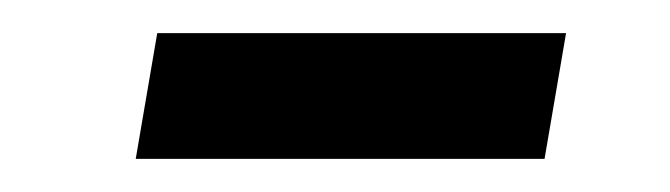

<svg xmlns="http://www.w3.org/2000/svg" viewBox="-20 -410 405 116"><path d="M62 -314 75 -390H322L309 -314Z"/></svg>

Font: Marvel
Style: Bold Italic
Weight: 700
Italic angle: -12°
Designer: Carolina Trebol
Foundry: Carolina Trebol
Version: Version 1.001